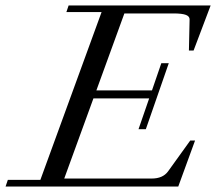

<svg xmlns="http://www.w3.org/2000/svg" viewBox="-56 -683 791 703"><path d="M-35.6 0 -27.3 -24.4H91.8L315.9 -638.7H187L195.3 -663.1H715.3L652.8 -498H635.7L638.2 -611.3Q638.7 -623 624.8 -628.4Q610.8 -633.8 579.6 -633.8H399.4L296.9 -352.1H500.5L534.7 -451.7H562L478 -210H451.2L490.2 -322.8H286.1L179.2 -29.3H499.5Q540 -29.3 559.1 -55.2L640.6 -168.5H658.2L596.7 0Z"/></svg>

Font: Elstob 18pt
Style: Italic
Weight: 400
Italic angle: -20°
Designer: Peter S. Baker
Version: Version 1.015